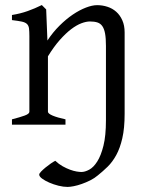

<svg xmlns="http://www.w3.org/2000/svg" viewBox="-20 -489 587 753"><path d="M468.8 -43Q468.8 14.2 459.7 53.2Q450.7 92.3 435.8 119.4Q420.9 146.5 402.1 164.8Q383.3 183.1 363.8 198.7Q350.6 210 334 218.3Q317.4 226.6 300.8 232.4Q284.2 238.3 269.3 241.2Q254.4 244.1 245.1 244.1Q228.5 244.1 209.2 239.3Q189.9 234.4 173.1 227.1Q156.2 219.7 145 211.4Q133.8 203.1 133.8 195.8Q133.8 191.4 141.1 183.8Q148.4 176.3 158.4 168Q168.5 159.7 179.2 152.3Q189.9 145 196.8 141.6Q210.9 154.8 225.8 163.1Q240.7 171.4 254.6 176.5Q268.6 181.6 280.3 183.6Q292 185.5 299.3 185.5Q313 185.5 329.8 176.5Q346.7 167.5 361.3 144.5Q376 121.6 385.7 82.5Q395.5 43.5 395.5 -17.1V-309.1Q395.5 -338.9 392.1 -357.4Q388.7 -376 381.3 -386.5Q374 -397 362.1 -400.9Q350.1 -404.8 333 -404.8Q317.9 -404.8 299.1 -397.7Q280.3 -390.6 259 -374.5Q237.8 -358.4 214.6 -332.3Q191.4 -306.2 168 -268.1V-50.8Q168 -43.5 186.5 -35.6Q205.1 -27.8 236.8 -21V0H26.9V-21Q59.1 -29.3 77.1 -35.9Q95.2 -42.5 95.2 -50.8V-347.2Q95.2 -366.2 93.8 -377.4Q92.3 -388.7 85.7 -395Q79.1 -401.4 65.4 -404.3Q51.8 -407.2 26.9 -410.2V-430.2Q60.1 -435.5 88.4 -445.6Q116.7 -455.6 144 -469.2L161.1 -452.1L166 -330.1Q187.5 -362.8 213.4 -388.4Q239.3 -414.1 265.6 -431.9Q292 -449.7 316.9 -459.2Q341.8 -468.8 360.8 -468.8Q381.8 -468.8 401.4 -462.4Q420.9 -456.1 435.8 -442.9Q450.7 -429.7 459.7 -409.4Q468.8 -389.2 468.8 -361.8Z"/></svg>

Font: Gentium Plus Afr
Style: Regular
Weight: 400
Designer: J. Victor Gaultney, Annie Olsen, Iska Routamaa, Becca Hirsbrunner
Foundry: SIL International
Version: Version 5.000